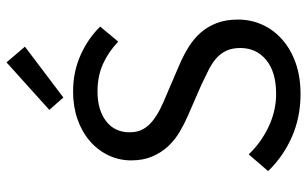

<svg xmlns="http://www.w3.org/2000/svg" viewBox="-192 -714 919 574"><g transform="rotate(-90 267.0 -427.5)"><path d="M272 12Q203 12 144 -14Q85 -40 42 -85L92 -143Q127 -106 174.5 -83.5Q222 -61 273 -61Q338 -61 374 -90.5Q410 -120 410 -168Q410 -193 401.5 -210.5Q393 -228 378.5 -240.5Q364 -253 344 -263Q324 -273 301 -284L207 -325Q184 -335 160 -349Q136 -363 117 -383Q98 -403 86 -430.5Q74 -458 74 -494Q74 -531 89.5 -563Q105 -595 132.5 -618.5Q160 -642 197.5 -655Q235 -668 280 -668Q339 -668 389 -645.5Q439 -623 474 -587L429 -533Q399 -562 362.5 -578.5Q326 -595 280 -595Q225 -595 191.5 -569.5Q158 -544 158 -499Q158 -475 167.5 -458.5Q177 -442 193 -429.5Q209 -417 228 -407.5Q247 -398 267 -390L360 -350Q388 -338 413 -322.5Q438 -307 456 -286.5Q474 -266 484.5 -238.5Q495 -211 495 -175Q495 -136 479.5 -102Q464 -68 435 -42.5Q406 -17 365 -2.5Q324 12 272 12ZM262 -697 225 -739 367 -867 414 -812Z"/></g></svg>

Font: SourceSansPro
Style: Book
Weight: 400
Designer: Paul D. Hunt
Foundry: Adobe Systems Incorporated
Version: Version 2.021;PS 2.000;hotconv 1.0.86;makeotf.lib2.5.63406